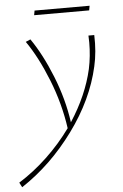

<svg xmlns="http://www.w3.org/2000/svg" viewBox="-109 -591 590 921"><g transform="rotate(-5 185.5 -130.5)"><path d="M354 -528H89L93 -550H358ZM355 -258Q320 -101 211.5 47Q103 195 -40 289L-52 266Q20 221 85 159.5Q150 98 202 26Q185 -94 139 -209.5Q93 -325 38 -404L61 -414Q115 -336 159.5 -225Q204 -114 220 -1Q300 -124 328 -248Q341 -309 341 -374Q341 -397 340 -408H368Q371 -327 355 -258Z"/></g></svg>

Font: Ysabeau Infant Extralight
Style: Italic
Weight: 200
Italic angle: -12°
Designer: Christian Thalmann (Catharsis Fonts)
Version: Version 0.003